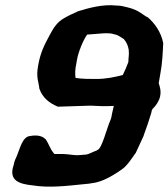

<svg xmlns="http://www.w3.org/2000/svg" viewBox="-20 -706 638 727"><path d="M32 -82C10 -20 57 -9 104 -4C166 6 232 -2 291 -8C327 -11 351 -14 382 -29C403 -39 422 -51 442 -65C461 -78 479 -106 493 -126L494 -127C504 -149 514 -171 524 -192V-193C535 -222 544 -250 553 -279L555 -289L558 -294C569 -304 582 -322 586 -340C591 -362 585 -378 581 -391L587 -426C595 -469 596 -504 598 -542V-543C590 -584 566 -618 539 -641H538C531 -644 521 -652 510 -659C488 -673 469 -677 442 -683C436 -684 431 -685 421 -685C368 -691 314 -675 274 -663L273 -662C258 -655 243 -649 224 -638C197 -623 183 -602 167 -571C151 -541 134 -511 125 -461L124 -455C116 -412 127 -395 129 -370L130 -369V-368C141 -337 166 -316 197 -303L199 -302L323 -306L367 -304C384 -304 396 -304 409 -305H411L404 -275C403 -268 402 -262 400 -256C382 -215 367 -145 349 -138L347 -137L346 -136C334 -132 315 -122 308 -121C294 -120 273 -117 260 -119C243 -121 228 -123 210 -123H187C184 -124 183 -126 182 -128C170 -142 164 -163 153 -179H152C141 -191 121 -196 94 -191C65 -189 55 -142 44 -116C40 -107 34 -96 32 -82ZM269 -465 271 -477C276 -509 296 -556 310 -575L374 -580C392 -580 397 -581 413 -576H414C426 -574 436 -566 449 -558C459 -546 465 -534 468 -514L467 -513C470 -505 466 -487 466 -471C461 -457 452 -436 445 -422C414 -414 382 -407 344 -407C317 -407 291 -407 266 -411C264 -426 264 -443 269 -465Z"/></svg>

Font: Vapor
Style: BdObl
Weight: 700
Foundry: Cannot Into Space Fonts
Version: Version 0.179